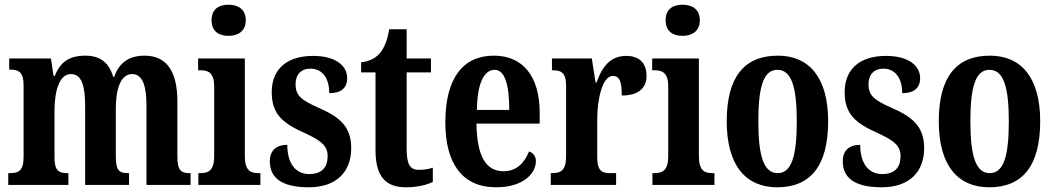

<svg xmlns="http://www.w3.org/2000/svg" viewBox="-20 -784 4467 814"><path d="M15 0H270V-50H267C231 -50 211 -58 211 -116V-312C211 -395 230 -470 281 -470C326 -470 341 -420 341 -334V0H527V-50H523C487 -50 471 -59 471 -121V-325C471 -402 490 -470 540 -470C585 -470 601 -420 601 -334V0H788V-50H785C749 -50 732 -59 732 -121V-354C732 -489 681 -548 593 -548C528 -548 485 -519 464 -458H460C441 -523 400 -548 342 -548C271 -548 235 -519 212 -462H207L196 -536H19V-489H22C58 -489 80 -480 80 -422V-119C80 -59 58 -50 22 -50H15Z M949 -632C989 -632 1022 -652 1022 -698C1022 -745 989 -764 949 -764C907 -764 877 -745 877 -698C877 -652 907 -632 949 -632ZM821 0H1084V-50H1075C1040 -50 1018 -63 1018 -122V-536H820V-486H832C865 -486 888 -473 888 -418V-121C888 -63 865 -50 830 -50H821Z M1289 10C1406 10 1469 -55 1469 -156C1469 -250 1417 -289 1331 -327C1256 -360 1233 -380 1233 -427C1233 -468 1257 -493 1296 -493C1343 -493 1376 -457 1376 -389C1427 -389 1452 -412 1452 -453C1452 -501 1409 -547 1307 -547C1202 -547 1132 -496 1132 -393C1132 -301 1177 -262 1274 -219C1341 -188 1369 -166 1369 -122C1369 -76 1346 -46 1291 -46C1234 -46 1198 -90 1198 -170C1158 -170 1124 -152 1124 -100C1124 -33 1170 10 1289 10Z M1701 10C1757 10 1796 -3 1815 -13V-73C1797 -67 1777 -64 1755 -64C1716 -64 1704 -91 1704 -155V-477H1807V-536H1704V-660H1630C1622 -611 1609 -583 1594 -563C1578 -542 1552 -524 1511 -520V-477H1572V-147C1572 -31 1619 10 1701 10Z M2083 10C2203 10 2252 -52 2252 -101C2252 -123 2239 -136 2223 -142C2204 -95 2171 -58 2115 -58C2041 -58 2002 -120 2000 -260H2268V-306C2268 -464 2194 -548 2074 -548C1943 -548 1868 -453 1868 -265C1868 -91 1940 10 2083 10ZM2139 -318H2002C2003 -428 2031 -488 2077 -488C2121 -488 2139 -423 2139 -318Z M2315 0H2592V-50H2566C2534 -50 2512 -58 2512 -117V-277C2512 -364 2534 -462 2578 -462C2609 -462 2616 -434 2616 -379C2682 -379 2721 -407 2721 -462C2721 -512 2695 -547 2635 -547C2570 -547 2534 -505 2509 -434H2505L2489 -536H2320V-486H2323C2359 -486 2380 -477 2380 -418V-122C2380 -59 2356 -50 2319 -50H2315Z M2874 -632C2914 -632 2947 -652 2947 -698C2947 -745 2914 -764 2874 -764C2832 -764 2802 -745 2802 -698C2802 -652 2832 -632 2874 -632ZM2746 0H3009V-50H3000C2965 -50 2943 -63 2943 -122V-536H2745V-486H2757C2790 -486 2813 -473 2813 -418V-121C2813 -63 2790 -50 2755 -50H2746Z M3275 10C3417 10 3491 -82 3491 -270C3491 -457 3409 -548 3278 -548C3135 -548 3061 -457 3061 -270C3061 -82 3142 10 3275 10ZM3277 -50C3217 -50 3195 -125 3195 -270C3195 -414 3216 -488 3276 -488C3336 -488 3358 -414 3358 -270C3358 -125 3337 -50 3277 -50Z M3718 10C3835 10 3898 -55 3898 -156C3898 -250 3846 -289 3760 -327C3685 -360 3662 -380 3662 -427C3662 -468 3686 -493 3725 -493C3772 -493 3805 -457 3805 -389C3856 -389 3881 -412 3881 -453C3881 -501 3838 -547 3736 -547C3631 -547 3561 -496 3561 -393C3561 -301 3606 -262 3703 -219C3770 -188 3798 -166 3798 -122C3798 -76 3775 -46 3720 -46C3663 -46 3627 -90 3627 -170C3587 -170 3553 -152 3553 -100C3553 -33 3599 10 3718 10Z M4174 10C4316 10 4390 -82 4390 -270C4390 -457 4308 -548 4177 -548C4034 -548 3960 -457 3960 -270C3960 -82 4041 10 4174 10ZM4176 -50C4116 -50 4094 -125 4094 -270C4094 -414 4115 -488 4175 -488C4235 -488 4257 -414 4257 -270C4257 -125 4236 -50 4176 -50Z"/></svg>

Font: Noto Serif Lao ExtraCondensed
Style: Bold
Weight: 700
Width: 2
Designer: Monotype Design Team
Foundry: Monotype Imaging Inc.
Version: Version 2.003